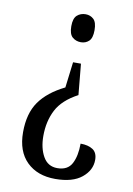

<svg xmlns="http://www.w3.org/2000/svg" viewBox="-84 -593 579 838"><g transform="rotate(10 206.0 -174.5)"><path d="M244 -324 257 -187Q189 -151 163 -100.5Q137 -50 137 15Q137 69 158 106Q179 143 221 143Q267 143 285 109Q303 75 303 20Q337 20 357.5 33.5Q378 47 378 79Q378 125 337.5 158Q297 191 220 191Q141 191 94 145Q47 99 47 14Q47 -69 83.5 -121Q120 -173 195 -210L209 -324ZM227 -540Q248 -540 262.5 -526.5Q277 -513 277 -478Q277 -443 262.5 -429.5Q248 -416 227 -416Q205 -416 189.5 -429.5Q174 -443 174 -478Q174 -513 189.5 -526.5Q205 -540 227 -540Z"/></g></svg>

Font: Noto Serif Tamil ExtraCondensed
Style: Regular
Weight: 400
Width: 2
Designer: Indian Type Foundry, Tom Grace, and the Monotype Design Team
Foundry: Monotype Imaging Inc.
Version: Version 2.004; ttfautohint (v1.8.4.7-5d5b)